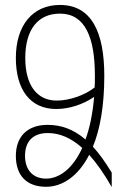

<svg xmlns="http://www.w3.org/2000/svg" viewBox="-20 -744 506 775"><path d="M81 -115C81 -173 113 -207 173 -207C220 -207 266 -188 312 -147C274 -63 219 -23 166 -23C112 -23 81 -59 81 -115ZM82 -510C82 -623 132 -689 222 -689C323 -689 363 -594 363 -439C363 -422 363 -406 362 -391C323 -360 261 -338 209 -338C130 -338 82 -399 82 -510ZM431 11V-47C405 -90 380 -125 355 -152C384 -222 401 -317 401 -438C401 -615 349 -724 222 -724C112 -724 44 -642 44 -510C44 -382 102 -304 207 -304C259 -304 315 -322 360 -353C354 -284 342 -227 325 -181C276 -223 226 -240 172 -240C90 -240 44 -192 44 -115C44 -35 88 10 166 10C230 10 295 -31 340 -119C370 -86 400 -43 431 11Z"/></svg>

Font: Noto Sans Armenian Condensed ExtraLight
Style: Regular
Weight: 200
Width: 3
Designer: Monotype Design Team
Foundry: Monotype Imaging Inc.
Version: Version 2.008